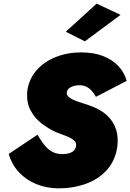

<svg xmlns="http://www.w3.org/2000/svg" viewBox="-20 -1009 719 1059"><path d="M187 -266 28 -160Q45 -101 85 -58.5Q125 -16 180.5 6.5Q236 29 300 30Q383 30 453 5Q523 -20 569.5 -71.5Q616 -123 627 -200Q634 -254 619.5 -297Q605 -340 571 -372Q537 -404 485 -423Q465 -431 440 -438.5Q415 -446 392.5 -455Q370 -464 357.5 -476Q345 -488 349 -503Q352 -515 362.5 -523Q373 -531 387.5 -535Q402 -539 417 -539Q438 -539 454.5 -531.5Q471 -524 484.5 -510Q498 -496 509 -475L679 -563Q666 -609 633.5 -644Q601 -679 549.5 -699.5Q498 -720 427 -720Q353 -720 289 -695Q225 -670 183 -623Q141 -576 131 -511Q124 -449 147 -403.5Q170 -358 209.5 -328Q249 -298 289 -280Q317 -269 344 -259Q371 -249 387.5 -235.5Q404 -222 399 -200Q396 -185 385 -176Q374 -167 358.5 -163Q343 -159 325 -159Q300 -159 280.5 -166.5Q261 -174 245 -188Q229 -202 215 -222Q201 -242 187 -266ZM645 -927 513 -989 343 -834 448 -781Z"/></svg>

Font: Jost Black
Style: Italic
Weight: 900
Italic angle: -5°
Version: Version 3.710